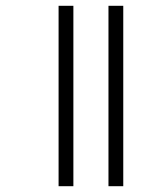

<svg xmlns="http://www.w3.org/2000/svg" viewBox="-20 -642 549 662"><path d="M354 0H405V-622H354ZM182 0H233V-622H182Z"/></svg>

Font: Noto Sans Gurmukhi UI ExtraCondensed Light
Style: Regular
Weight: 300
Width: 2
Designer: Jelle Bosma - Monotype Design Team
Foundry: Monotype Imaging Inc.
Version: Version 2.004